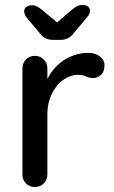

<svg xmlns="http://www.w3.org/2000/svg" viewBox="-20 -750 458 770"><path d="M120 0Q98 0 84 -14.5Q70 -29 70 -51V-475Q70 -497 84 -511.5Q98 -526 120 -526Q141 -526 155.5 -511.5Q170 -497 170 -475V-363L160 -406Q168 -434 184.5 -458Q201 -482 224 -500Q247 -518 275.5 -528Q304 -538 335 -538Q361 -538 380 -524Q399 -510 399 -489Q399 -462 385 -449.5Q371 -437 354 -437Q339 -437 325 -443.5Q311 -450 292 -450Q271 -450 249 -439Q227 -428 209 -406.5Q191 -385 180.5 -356Q170 -327 170 -291V-51Q170 -29 155.5 -14.5Q141 0 120 0ZM193 -590Q160 -590 141 -615L88 -678Q77 -691 77 -705Q77 -716 86 -722.5Q95 -729 111 -729Q126 -729 149 -710L221 -650L199 -651L267 -710Q279 -720 288.5 -725Q298 -730 313 -730Q325 -730 333 -723.5Q341 -717 341 -707Q341 -701 338 -694Q335 -687 327 -678L274 -615Q255 -590 222 -590Z"/></svg>

Font: Quicksand SemiBold
Style: Regular
Weight: 600
Designer: Andrew Paglinawan
Foundry: Andrew Paglinawan
Version: Version 3.006